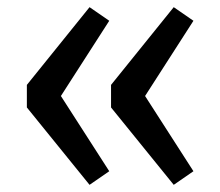

<svg xmlns="http://www.w3.org/2000/svg" viewBox="-20 -555 615 536"><path d="M230 -39 55 -255V-318L230 -535L285 -497L150 -287L285 -77ZM465 -39 290 -255V-318L465 -535L520 -497L385 -287L520 -77Z"/></svg>

Font: Trujillo
Style: Regular
Weight: 400
Designer: Fira Sans original fonts by bBox Type GmbH, Carrois Corporate GbR, & Edenspiekermann AG / Changes by Cristiano Sobral
Foundry: Fira Sans original fonts by bBox Type GmbH, Carrois Corporate GbR, & Edenspiekermann AG / Changes by Cristiano Sobral
Version: Version 4.301;October 17, 2021;FontCreator 14.0.0.2814 64-bi